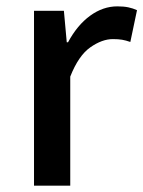

<svg xmlns="http://www.w3.org/2000/svg" viewBox="-20 -584 451 604"><path d="M87 -550H181L190 -451H194Q223 -505 263.5 -534.5Q304 -564 349 -564Q369 -564 383.5 -561Q398 -558 411 -552L390 -452Q376 -457 364 -459Q352 -461 335 -461Q301 -461 264 -435Q227 -409 201 -343V0H87Z"/></svg>

Font: Kinto Sans Med
Style: Regular
Weight: 500
Designer: Authors: Ryoko NISHIZUKA  (kana & ideographs); Paul D. Hunt (Latin, Greek & Cyrillic); Wenlong ZHANG  (bopomofo); Sandol
Foundry: Adobe Systems Incorporated, ookami Inc.
Version: Version 0.001